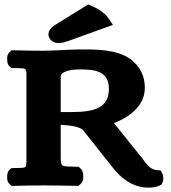

<svg xmlns="http://www.w3.org/2000/svg" viewBox="-20 -844 780 874"><path d="M475.7 -440.3C475.7 -351.8 409.3 -334 304.5 -334H256.4V-498.8C256.4 -504.1 268.9 -528 343.7 -528C410.2 -528 475.7 -521.4 475.7 -440.3ZM256.4 -275.5C327.6 -272.9 352.4 -259.1 358.8 -250.7L489.5 -85.9C523.7 -39.9 579 10 654.3 10C671.3 10 690.6 8.8 707.5 0.4L715.6 -3.7L719.3 -12.2C722.7 -19.6 723.6 -26.8 723.4 -34C723.2 -41.1 721.8 -48.8 717.6 -56.5L711.3 -68.2L697.2 -69.2C670.2 -71.1 654.1 -84.9 628.2 -122.6L498.6 -283.6C555.1 -304.9 639.3 -354.3 639.3 -444.4C639.3 -494 620.4 -539.3 576 -573.4C511.2 -621.3 411.6 -619 342.6 -619C312.3 -619 216.6 -613 175.9 -613C135.7 -613 86.3 -614 42.8 -615L32.2 -615.2L24.6 -607.7C10.5 -594.6 12.4 -580.2 12.9 -570.6C13.3 -562.7 12.8 -551.7 24.6 -540.9L31.5 -534.5L41.2 -534.1C105.5 -531.6 100.3 -541.6 100.3 -476.9V-136.1C100.3 -71.4 105.5 -81.4 41.2 -78.9L31.5 -78.5L24.6 -72.1C12.8 -61.3 13.3 -50.3 12.9 -42.4C12.4 -32.8 10.5 -18.4 24.6 -5.3L32.2 2.2L42.8 2C87.3 1 136 0 177 0C219.7 0 273.8 1 325.2 2L337.1 2.2L345.6 -5.3C361.4 -19.4 359.3 -35 358.7 -45.5C358.2 -54 358.7 -65.9 345.6 -77.7L337.9 -84.6L327 -85C253.9 -87.8 256.4 -78.5 256.4 -147ZM381.2 -823.7 229.3 -729.5C212.2 -719 200.5 -703.8 200.5 -688C200.5 -667.4 219 -648 245.2 -648C261.6 -648 278.9 -652.7 303 -661.9L494.1 -730.7L477.4 -755.8C459.6 -782.4 431.5 -802.8 395.8 -817.7Z"/></svg>

Font: Linux Libertine Mono O 
Style: Mono Bold
Weight: 400
Designer: Philipp H. Poll
Foundry: Philipp H. Poll
Version: Version 5.1.7